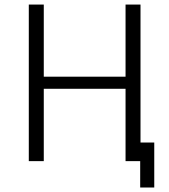

<svg xmlns="http://www.w3.org/2000/svg" viewBox="-20 -710 746 846"><path d="M599.1 -82H659.7V116.2H597.7V0H533.2V-318.8H172.9V0H106.9V-689.9H172.9V-372.1H533.2V-689.9H599.1Z"/></svg>

Font: Acari Sans Light
Style: Regular
Weight: 300
Designer: Alfredo Marco Pradil and Stefan Peev
Foundry: Hanken Design Co.
Version: Version 1.045;January 11, 2019;FontCreator 11.5.0.2425 64-bi